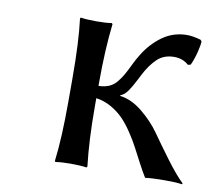

<svg xmlns="http://www.w3.org/2000/svg" viewBox="-57 -503 643 571"><g transform="rotate(10 264.0 -217.0)"><path d="M150.9 -180.2V-250Q150.9 -360.4 142.1 -430.2L144 -433.1Q162.6 -430.2 190.9 -430.2Q219.7 -430.2 237.8 -433.1L240.2 -430.2Q231 -352.5 231 -250V-242.2Q249.5 -242.7 262.9 -248.5Q276.4 -254.4 286.1 -266.6Q295.9 -278.8 302.2 -290Q308.6 -301.3 317.9 -320.6Q327.1 -339.8 335 -352.1Q357.4 -389.6 390.4 -413.3Q423.3 -437 464.8 -437Q481.9 -437 505.9 -430.2L509.8 -425.8Q509.8 -415 504.2 -392.6Q498.5 -370.1 490.2 -352.1L481.9 -350.1Q464.4 -366.2 438 -366.2Q407.2 -366.2 387.2 -347.2Q367.2 -328.1 351.1 -296.9Q349.6 -293.5 341.8 -278.8Q334 -264.2 331.5 -259.8Q329.1 -255.4 323 -246.3Q316.9 -237.3 311.5 -232.9Q306.2 -228.5 299.8 -226.1V-224.1Q334.5 -219.7 367.4 -192.9Q400.4 -166 422.4 -134.8Q444.3 -103.5 474.6 -62.7Q504.9 -22 527.8 0L525.9 2.9Q512.7 0 474.1 0Q437.5 0 415 2.9Q405.8 -11.7 392.6 -36.6Q379.4 -61.5 369.4 -80.8Q359.4 -100.1 344.2 -122.8Q329.1 -145.5 313.7 -161.4Q298.3 -177.2 276.9 -189.5Q255.4 -201.7 231 -205.1V-180.2Q231 -77.6 240.2 0L237.8 2.9Q219.7 0 190.9 0Q162.1 0 144 2.9L142.1 0Q150.9 -69.8 150.9 -180.2Z"/></g></svg>

Font: Linear Smooth
Style: Regular
Weight: 400
Designer: Philipp H. Poll, Flanker
Foundry: Philipp H. Poll, reworked by Flanker
Version: Version 1.061 | FøM Fix